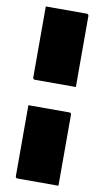

<svg xmlns="http://www.w3.org/2000/svg" viewBox="-100 -807 551 1013"><g transform="rotate(10 175.0 -300.0)"><path d="M60 -760H279Q284 -760 287 -757Q290 -754 290 -749V-369H71Q60 -369 60 -380ZM60 -231H279Q290 -231 290 -220V160H71Q60 160 60 149Z"/></g></svg>

Font: Recursive Sn Lnr St XBk
Style: Regular
Weight: 1000
Version: Version 1.079;hotconv 1.0.112;makeotfexe 2.5.65598; ttfautoh